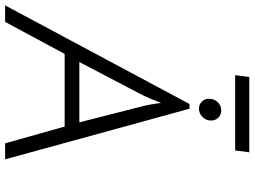

<svg xmlns="http://www.w3.org/2000/svg" viewBox="-160 -832 971 732"><g transform="rotate(90 325.0 -465.5)"><path d="M355 -703H373L566 0H505L441 -227H164L42 0H-21ZM365 -518Q356 -552 351 -595Q333 -547 317 -516L195 -283H425ZM335 -777Q335 -797 348 -810.5Q361 -824 379 -824Q396 -824 407 -813Q418 -802 418 -785Q418 -766 404.5 -752.5Q391 -739 373 -739Q357 -739 346 -750Q335 -761 335 -777ZM252 -931H539L532 -877H245Z"/></g></svg>

Font: Bellota Text
Style: Italic
Weight: 400
Italic angle: -7.5°
Designer: Kemie Guaida
Foundry: Kemie Guaida
Version: Version 4.001